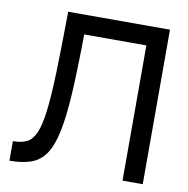

<svg xmlns="http://www.w3.org/2000/svg" viewBox="-75 -723 779 796"><g transform="rotate(10 314.5 -325.0)"><path d="M16 0Q69.6 0 106.9 -13.3Q144.1 -26.5 167.7 -61.1Q191.2 -95.8 204.4 -159.5Q217.6 -223.3 223.3 -323.6Q229 -423.9 230.4 -569.3H492.1V0H577.2V-650.5H148.6Q147.3 -497.5 144 -394.8Q140.8 -292.1 132.9 -229.7Q125 -167.2 110.7 -135.6Q96.4 -103.9 73.3 -93.1Q50.1 -82.4 16 -82.4Z"/></g></svg>

Font: Overused Grotesk Light
Style: Regular
Weight: 300
Designer: RandomMaerks
Version: Version 0.005